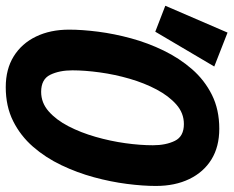

<svg xmlns="http://www.w3.org/2000/svg" viewBox="-138 -686 792 651"><g transform="rotate(90 257.5 -361.0)"><path d="M228 15Q167 15 123.5 -12Q80 -39 56.5 -87.5Q33 -136 33 -200Q33 -244 40 -298.5Q47 -353 62.5 -410Q78 -467 104 -520.5Q130 -574 167 -616.5Q204 -659 254 -684Q304 -709 369 -709Q430 -709 473 -682.5Q516 -656 539.5 -607.5Q563 -559 563 -494Q563 -450 556 -395.5Q549 -341 533.5 -284Q518 -227 492.5 -173.5Q467 -120 430 -77.5Q393 -35 343 -10Q293 15 228 15ZM244 -105Q281 -105 310 -130.5Q339 -156 360.5 -197.5Q382 -239 396.5 -289.5Q411 -340 418 -390.5Q425 -441 425 -484Q425 -528 410 -558.5Q395 -589 353 -589Q316 -589 287 -563.5Q258 -538 236 -496.5Q214 -455 199.5 -405Q185 -355 178 -304Q171 -253 171 -211Q171 -167 186 -136Q201 -105 244 -105ZM40 -492 -48 -526 43 -737 158 -692Z"/></g></svg>

Font: Ubuntu Sans Mono
Style: Bold Italic
Weight: 700
Italic angle: -13.5°
Monospace: yes
Designer: Dalton Maag Ltd
Foundry: Dalton Maag Ltd
Version: Version 1.006